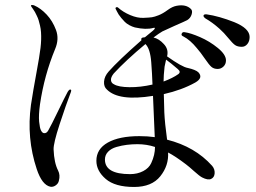

<svg xmlns="http://www.w3.org/2000/svg" viewBox="-20 -745 1016 763"><path d="M714 -617Q737 -614 775 -597.5Q813 -581 845.5 -554.5Q878 -528 878 -505Q878 -490 868 -480.5Q858 -471 845 -471Q830 -471 820.5 -479Q811 -487 794 -512Q777 -537 762 -554Q736 -586 709 -600Q699 -604 702 -611Q705 -619 714 -617ZM801 -688Q850 -681 911 -657Q972 -632 972 -598Q972 -581 963 -570Q954 -559 941 -559Q924 -559 914 -566Q904 -573 887 -594Q870 -615 852 -631Q824 -656 796 -672Q787 -679 789 -684Q791 -689 801 -688ZM823 -86Q834 -73 833 -56.5Q832 -40 819 -34Q806 -28 783 -40Q772 -46 751.5 -64.5Q731 -83 719 -92Q677 -124 648 -139Q651 -87 617 -44.5Q583 -2 513 -2Q437 -2 400 -34Q363 -66 363 -106Q363 -153 408.5 -178.5Q454 -204 534 -204Q567 -204 595 -200Q595 -211 593 -247Q589 -349 588 -364Q452 -342 405 -389Q392 -400 393.5 -421Q395 -442 412 -461Q450 -504 542 -585Q539 -595 549 -596Q551 -596 553 -596.5Q555 -597 556 -597Q564 -604 573 -611Q582 -618 586.5 -622Q591 -626 592 -627Q596 -631 595 -633.5Q594 -636 589 -634Q561 -626 516 -636Q505 -639 494 -645Q483 -651 476 -658Q469 -665 462 -673.5Q455 -682 451.5 -687.5Q448 -693 444.5 -700Q441 -707 441 -707Q437 -713 441 -715.5Q445 -718 449 -715Q469 -697 497.5 -685Q526 -673 550 -674Q574 -675 584 -676.5Q594 -678 610.5 -684.5Q627 -691 646 -705Q665 -719 682 -722Q719 -729 739 -709Q746 -702 741.5 -687.5Q737 -673 724 -665Q718 -662 707 -657Q696 -652 673 -642Q650 -632 625 -620Q613 -613 590 -596Q612 -591 631 -570Q651 -549 644 -521Q703 -479 726 -475Q757 -468 768 -458Q789 -436 756 -417Q702 -387 631 -371Q631 -356 633 -298Q635 -255 644 -190Q755 -162 823 -86ZM686 -471Q657 -496 640 -508Q638 -500 634 -480Q630 -444 630 -421Q667 -435 688 -450Q701 -459 686 -471ZM433 -410Q451 -399 494.5 -398.5Q538 -398 586 -409Q586 -422 584 -453Q582 -484 581 -498Q577 -551 558 -570Q481 -506 432 -453Q420 -438 421 -426.5Q422 -415 433 -410ZM581 -97Q596 -129 596 -161Q563 -172 526 -172Q505 -172 484.5 -169.5Q464 -167 443 -161Q422 -155 409.5 -142Q397 -129 397 -111Q397 -53 497 -53Q526 -53 549 -65Q572 -77 581 -97ZM249 -380Q257 -393 262 -388Q264 -386 262 -380Q242 -328 217 -251.5Q192 -175 193 -151Q195 -98 211 -67Q220 -49 214 -27Q212 -16 201.5 -8.5Q191 -1 180 -3Q147 -10 126 -73Q85 -196 103 -328Q112 -387 124.5 -454Q137 -521 141 -554.5Q145 -588 143 -617Q142 -631 139 -643.5Q136 -656 133.5 -664.5Q131 -673 126 -683Q121 -693 119 -697Q117 -701 111 -709.5Q105 -718 105 -718Q100 -726 108 -725Q113 -725 117 -723Q142 -712 165.5 -687Q189 -662 202.5 -626Q216 -590 199 -550Q156 -446 139 -331Q133 -287 135.5 -261.5Q138 -236 143 -226.5Q148 -217 154 -216Q165 -214 172 -227Q184 -248 211 -304Q238 -360 249 -380Z"/></svg>

Font: TsukuhouMincho
Style: Regular
Weight: 400
Designer: Iose
Foundry: Typographish
Version: Version 1.001; ttfautohint (v1.8.3)